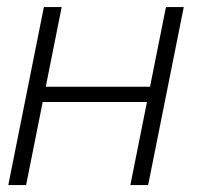

<svg xmlns="http://www.w3.org/2000/svg" viewBox="-20 -533 589 553"><path d="M3.9 0 106.4 -512.7H157.7L111.8 -283.2H412.1L458 -512.7H509.3L406.7 0H355.5L403.3 -239.3H103L55.2 0Z"/></svg>

Font: Sansation Light
Style: Light Italic
Weight: 300
Designer: Bernd Montag
Version: Version 1.301